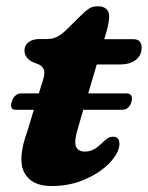

<svg xmlns="http://www.w3.org/2000/svg" viewBox="-20 -596 482 627"><path d="M18.5 -264Q21.5 -276 30 -283.5Q38.5 -291 48 -291H107L114.5 -316Q125.5 -346 124.8 -361Q124 -376 108 -385L84 -394.5Q60 -408.5 60 -431Q60 -448 73.2 -458.2Q86.5 -468.5 109 -468.5H131Q151 -468.5 164.5 -474.8Q178 -481 195.5 -497.5L251 -552Q259.5 -560.5 270.8 -568Q282 -575.5 300 -575.5Q317.5 -575.5 327 -566.8Q336.5 -558 336.5 -544Q336.5 -534 334 -519Q331.5 -504 325.5 -485.5L320.5 -468H415.5Q442.5 -468 442.5 -440.5Q442.5 -415 423.2 -400.2Q404 -385.5 372 -385.5H296L268 -291H394Q404.5 -291 408.8 -283.5Q413 -276 409.5 -264Q402 -237.5 378.5 -237.5H252L237 -186Q221 -135 228 -118Q235 -101 257 -101Q274.5 -101 288 -109Q301.5 -117 319 -134.5Q329.5 -144 335.5 -146.8Q341.5 -149.5 349 -149.5Q371 -149.5 370 -123.5Q368 -95.5 338 -64Q308 -32.5 258.2 -10.5Q208.5 11.5 148 11.5Q82.5 11.5 59.2 -32.5Q36 -76.5 70 -169.5L90.5 -237.5H31.5Q10 -237.5 18.5 -264Z"/></svg>

Font: Fraunces 9pt Soft
Style: Bold Italic
Weight: 700
Italic angle: -16°
Version: Version 1.000;[b76b70a41]